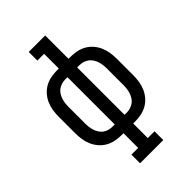

<svg xmlns="http://www.w3.org/2000/svg" viewBox="-273 -838 1146 1146"><g transform="rotate(-45 300.0 -265.0)"><path d="M202 205V132H259V8H241Q215 8 189 2.5Q163 -3 140.5 -16Q118 -29 101 -49Q84 -69 73.5 -93Q63 -117 59 -143Q55 -169 55 -195V-335Q55 -361 59 -387Q63 -413 73.5 -437Q84 -461 101 -481Q118 -501 140.5 -514Q163 -527 189 -532.5Q215 -538 241 -538H259V-662H202V-735H341V-538H359Q385 -538 411 -532.5Q437 -527 459.5 -514Q482 -501 499 -481Q516 -461 526.5 -437Q537 -413 541 -387Q545 -361 545 -335V-195Q545 -169 541 -143Q537 -117 526.5 -93Q516 -69 499 -49Q482 -29 459.5 -16Q437 -3 411 2.5Q385 8 359 8H341V131H398V205ZM241 -66H259V-465H241Q225 -465 210 -460.5Q195 -456 182 -447Q169 -438 160.5 -424.5Q152 -411 147 -396.5Q142 -382 140 -366.5Q138 -351 138 -335V-195Q138 -179 140 -163.5Q142 -148 147 -133.5Q152 -119 160.5 -105.5Q169 -92 182 -83Q195 -74 210 -70Q225 -66 241 -66ZM341 -65H359Q375 -65 390 -69.5Q405 -74 418 -83Q431 -92 439.5 -105.5Q448 -119 453 -133.5Q458 -148 460 -163.5Q462 -179 462 -195V-335Q462 -351 460 -366.5Q458 -382 453 -396.5Q448 -411 439.5 -424.5Q431 -438 418 -447Q405 -456 390 -460.5Q375 -465 359 -465H341Z"/></g></svg>

Font: Iosevka Curly Slab Extended
Style: Regular
Weight: 400
Width: 7
Monospace: yes
Designer: Belleve Invis
Foundry: Belleve Invis
Version: Version 11.1.0; ttfautohint (v1.8.3)